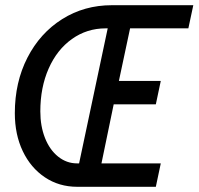

<svg xmlns="http://www.w3.org/2000/svg" viewBox="-20 -718 763 738"><path d="M370 -90H598L579 0H277Q207 0 152.5 -36.5Q98 -73 67.5 -137Q37 -201 37 -283Q37 -402 85.5 -496.5Q134 -591 219 -644.5Q304 -698 410 -698H723L704 -609H480L437 -407H598L579 -317H417ZM276 -90H284L394 -609H386Q314 -609 256.5 -568Q199 -527 167 -454.5Q135 -382 135 -290Q135 -233 153 -187.5Q171 -142 203.5 -116Q236 -90 276 -90Z"/></svg>

Font: Azeret Mono
Style: Italic
Weight: 400
Italic angle: -12°
Designer: Martin Vácha
Foundry: Displaay
Version: Version 1.000; Glyphs 3.0.3, build 3074